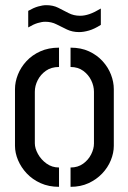

<svg xmlns="http://www.w3.org/2000/svg" viewBox="-20 -722 494 743"><path d="M286.2 -597.8Q260.2 -597.8 239.2 -607.8Q218.2 -617.8 198.7 -627.8Q179.2 -637.8 155.2 -637.8Q142.2 -637.8 125.7 -632.8Q109.2 -627.8 89.2 -615.8V-680Q110.2 -692 127.7 -697Q145.2 -702 159.2 -702Q185.2 -702 205.2 -692Q225.2 -682 245.2 -671.5Q265.2 -661 290.2 -661Q307.2 -661 326.2 -667.5Q345.2 -674 370.2 -689V-625.8Q345.2 -609.8 324.2 -603.8Q303.2 -597.8 286.2 -597.8ZM208.4 1Q168.8 1 137.2 -13.2Q105.6 -27.4 83.6 -50.8Q61.6 -74.2 49.8 -102.2Q38 -130.2 38 -157.8V-377.2Q38 -404.8 49.2 -433.2Q60.4 -461.6 82.3 -485.3Q104.2 -509 136 -523.3Q167.8 -537.6 208.4 -537.6V-462.8Q178.4 -462.8 157.7 -448.2Q137 -433.6 125.9 -411.7Q114.8 -389.8 114.8 -367V-167.6Q114.8 -148.2 126.8 -126.3Q138.8 -104.4 160 -89.1Q181.2 -73.8 208.4 -73.8ZM253 1V-73.8Q281.4 -73.8 301.7 -88.5Q322 -103.2 332.8 -124.8Q343.6 -146.4 343.6 -166.4V-367Q343.6 -389.2 333 -411.1Q322.4 -433 302.1 -447.9Q281.8 -462.8 253 -462.8V-537.6Q293.6 -537.6 324.5 -523.3Q355.4 -509 377 -485.3Q398.6 -461.6 409.5 -433.2Q420.4 -404.8 420.4 -377.2V-157.8Q420.4 -130.2 408.9 -101.9Q397.4 -73.6 375.4 -50.5Q353.4 -27.4 322.7 -13.2Q292 1 253 1Z"/></svg>

Font: Stick No Bills ExtraLight
Style: Regular
Weight: 200
Designer: Kosala Senevirathne, Siva Puranthara, Lasantha Premarathna, Tharique Azeez
Foundry: mooniak
Version: Version 2.000